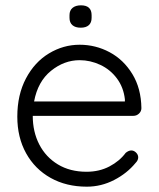

<svg xmlns="http://www.w3.org/2000/svg" viewBox="-20 -691 596 721"><path d="M481 -256H103Q103 -196 127.5 -148.5Q152 -101 197.5 -73.5Q243 -46 305 -46Q353 -46 391 -66Q429 -86 452 -117Q463 -126 473 -126Q483 -126 491 -118Q499 -110 499 -100Q499 -89 489 -79Q457 -40 408.5 -15Q360 10 306 10Q229 10 170 -23Q111 -56 78 -115.5Q45 -175 45 -253Q45 -335 77.5 -396.5Q110 -458 164 -490.5Q218 -523 279 -523Q339 -523 391.5 -495Q444 -467 477 -413Q510 -359 511 -285Q511 -273 502 -264.5Q493 -256 481 -256ZM108 -310H449V-318Q444 -363 419 -396.5Q394 -430 356.5 -447.5Q319 -465 279 -465Q221 -465 171.5 -425Q122 -385 108 -310ZM241 -624V-634Q241 -652 252.5 -661.5Q264 -671 284 -671Q324 -671 324 -634V-624Q324 -606 313.5 -596.5Q303 -587 283 -587Q263 -587 252 -596.5Q241 -606 241 -624Z"/></svg>

Font: Quicksand
Style: Regular
Weight: 400
Designer: Andrew Paglinawan
Foundry: Andrew Paglinawan
Version: Version 3.000